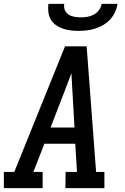

<svg xmlns="http://www.w3.org/2000/svg" viewBox="-28 -975 648 995"><path d="M-8 0V-84H46L309 -735H421L470 -84H513V0H311L312 -84H371L362 -230H202L145 -84H193V0ZM358 -314 348 -490Q346 -516 345 -542.5Q344 -569 342 -596Q332 -569 322 -542.5Q312 -516 302 -490L234 -314ZM379 -815Q358 -815 337 -817.5Q316 -820 296.5 -827Q277 -834 261 -845.5Q245 -857 235 -874.5Q225 -892 222.5 -913Q220 -934 223 -955H305Q302 -938 308 -923Q314 -908 327.5 -899.5Q341 -891 357.5 -888Q374 -885 391 -885Q408 -885 425.5 -888Q443 -891 458.5 -899.5Q474 -908 485 -923Q496 -938 499 -955H581Q578 -934 568.5 -913Q559 -892 543 -874.5Q527 -857 507 -845.5Q487 -834 465.5 -827Q444 -820 422 -817.5Q400 -815 379 -815Z"/></svg>

Font: Iosevka Etoile Medium
Style: Italic
Weight: 500
Italic angle: -9°
Designer: Belleve Invis
Foundry: Belleve Invis
Version: Version 22.1.2; ttfautohint (v1.8.4)